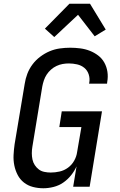

<svg xmlns="http://www.w3.org/2000/svg" viewBox="-20 -998 640 1026"><path d="M212 8Q183 8 156 1Q129 -6 108 -22.5Q87 -39 74.5 -63Q62 -87 56.5 -114Q51 -141 52.5 -170Q54 -199 58 -227L112 -550Q116 -577 126 -603.5Q136 -630 153.5 -653.5Q171 -677 195 -695Q219 -713 245 -724Q271 -735 299 -739Q327 -743 355 -743Q382 -743 409 -739.5Q436 -736 460 -726.5Q484 -717 504.5 -701.5Q525 -686 537.5 -663.5Q550 -641 554 -614.5Q558 -588 553 -560L552 -551H456L457 -556Q461 -579 454 -600.5Q447 -622 430.5 -635.5Q414 -649 392 -654Q370 -659 348 -659Q331 -659 314.5 -656Q298 -653 282 -645.5Q266 -638 252.5 -626Q239 -614 229.5 -599.5Q220 -585 214.5 -568.5Q209 -552 206 -536L153 -214Q150 -196 150 -179Q150 -162 153.5 -145.5Q157 -129 166 -115.5Q175 -102 187.5 -92.5Q200 -83 217 -79.5Q234 -76 251 -76Q275 -76 299 -81.5Q323 -87 343.5 -102Q364 -117 376.5 -139.5Q389 -162 392 -185L415 -319H297L310 -403H525L459 0H371L389 -109Q378 -84 359.5 -61Q341 -38 317.5 -22Q294 -6 266 1Q238 8 212 8ZM270 -800 220 -845 351 -978H461L545 -840L486 -804L397 -919Z"/></svg>

Font: Iosevka Medium Extended
Style: Italic
Weight: 500
Width: 7
Italic angle: -9°
Monospace: yes
Designer: Belleve Invis
Foundry: Belleve Invis
Version: Version 32.5.0; ttfautohint (v1.8.4)